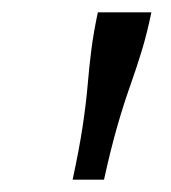

<svg xmlns="http://www.w3.org/2000/svg" viewBox="-20 -760 278 312"><path d="M226 -740H139Q132 -707 128.5 -679.5Q125 -652 122.5 -622.5Q120 -593 114.5 -556Q109 -519 98 -468H149Q160 -518 170.5 -554.5Q181 -591 191.5 -620.5Q202 -650 210.5 -678Q219 -706 226 -740Z"/></svg>

Font: Roboto Serif 20pt Light
Style: Italic
Weight: 300
Italic angle: -10°
Version: Version 1.007